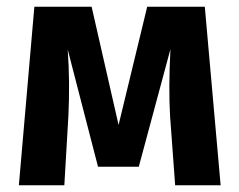

<svg xmlns="http://www.w3.org/2000/svg" viewBox="-20 -550 711 570"><path d="M588 -530 635 0H500L485 -204Q480 -287 486 -404L392 -55H271L181 -403Q188 -308 183 -205L171 0H36L82 -530H252L332 -179L417 -530Z"/></svg>

Font: Fira Sans SemiBold
Style: Regular
Weight: 600
Designer: bBox Type GmbH & Carrois Corporate GbR & Edenspiekermann AG
Foundry: bBox Type GmbH & Carrois Corporate GbR & Edenspiekermann AG
Version: Version 4.301;PS 004.301;hotconv 1.0.88;makeotf.lib2.5.64775